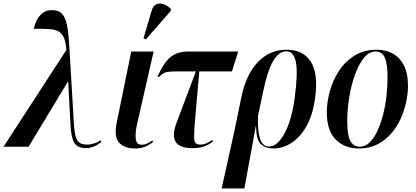

<svg xmlns="http://www.w3.org/2000/svg" viewBox="-51 -826 2344 1081"><path d="M-31 0 323 -545Q319 -591 308 -615.5Q297 -640 276 -650.5Q255 -661 221.5 -662.5Q188 -664 139 -664Q144 -687 155.5 -711Q167 -735 188 -752Q209 -769 241 -769Q279 -769 298.5 -748Q318 -727 326.5 -682.5Q335 -638 339 -569L365 -129Q368 -82 375.5 -56.5Q383 -31 398 -21.5Q413 -12 440 -12Q460 -12 480.5 -19Q501 -26 516 -36L520 -27Q477 8 434 8Q405 8 386.5 -2.5Q368 -13 358.5 -41.5Q349 -70 346 -123L333 -366H331L110 0Z M710 10Q649 10 619.5 -23Q590 -56 606 -135L688 -536H814L722 -133Q710 -83 713 -47Q716 -11 747 -11Q763 -11 777.5 -18Q792 -25 807 -35L811 -26Q791 -11 767 -0.5Q743 10 710 10ZM770 -604 757 -611 803 -766Q811 -794 829.5 -802Q848 -810 870 -802.5Q892 -795 912 -775L909 -763Z M1031 8Q890 8 942 -132L1052 -424H947Q917 -424 899 -422Q881 -420 869 -413Q857 -406 843 -392L836 -395Q871 -474 909.5 -505Q948 -536 1008 -536H1290L1255 -424H1071L1045 -125Q1042 -81 1042 -56Q1042 -31 1049.5 -21.5Q1057 -12 1078 -12Q1095 -12 1112 -19.5Q1129 -27 1144 -38L1148 -29Q1119 -8 1094 0Q1069 8 1031 8Z M1197 235 1269 -90 1308 -279Q1334 -406 1400.5 -476Q1467 -546 1562 -546Q1658 -546 1700 -477Q1742 -408 1723 -273Q1710 -178 1674.5 -115.5Q1639 -53 1590 -21.5Q1541 10 1488 10Q1444 10 1417.5 -15Q1391 -40 1391 -115H1389L1325 235ZM1463 -1Q1510 -1 1550 -73Q1590 -145 1608 -273Q1627 -414 1615 -475.5Q1603 -537 1561 -537Q1519 -537 1487 -482.5Q1455 -428 1430 -308L1402 -176Q1398 -93 1412.5 -47Q1427 -1 1463 -1Z M1970 10Q1889 10 1839 -40.5Q1789 -91 1789 -194Q1789 -249 1805.5 -310.5Q1822 -372 1856.5 -425.5Q1891 -479 1944.5 -512.5Q1998 -546 2071 -546Q2119 -546 2159 -525Q2199 -504 2222.5 -459Q2246 -414 2246 -342Q2246 -299 2235.5 -250.5Q2225 -202 2204 -156Q2183 -110 2150 -72.5Q2117 -35 2072 -12.5Q2027 10 1970 10ZM1974 0Q2005 0 2030 -24Q2055 -48 2074 -89Q2093 -130 2106 -181Q2119 -232 2125 -286Q2131 -340 2131 -390Q2131 -467 2115.5 -501.5Q2100 -536 2064 -536Q2027 -536 1997.5 -499.5Q1968 -463 1947 -404Q1926 -345 1915 -276.5Q1904 -208 1904 -143Q1904 -64 1922 -32Q1940 0 1974 0Z"/></svg>

Font: Noto Serif Display Condensed SemiBold
Style: Italic
Weight: 600
Width: 3
Italic angle: -12°
Designer: Monotype Design Team
Foundry: Monotype Imaging Inc.
Version: Version 2.009